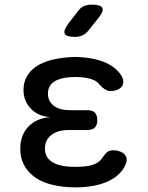

<svg xmlns="http://www.w3.org/2000/svg" viewBox="-20 -805 640 833"><path d="M507 -476Q515 -463 515 -450.5Q515 -438 508.5 -429.5Q502 -421 489 -415.5Q476 -410 457 -410Q451 -410 445 -412.5Q439 -415 433.5 -418.5Q428 -422 422 -427.5Q416 -433 409 -441Q399 -454 378.5 -461Q358 -468 331 -470Q318 -471 306.5 -471Q295 -471 283 -470Q238 -467 213 -449.5Q188 -432 188 -399Q188 -366 213 -346.5Q238 -327 282 -327H359Q381 -327 391.5 -316.5Q402 -306 402 -284Q402 -262 391.5 -251.5Q381 -241 359 -241H279Q231 -241 203 -219.5Q175 -198 175 -160Q175 -124 203 -104.5Q231 -85 279 -82Q293 -81 307.5 -81Q322 -81 336 -82Q369 -84 391.5 -93.5Q414 -103 425 -122Q430 -129 435 -135Q440 -141 445 -145Q450 -149 456 -151Q462 -153 470 -153Q488 -153 501.5 -147.5Q515 -142 522 -133.5Q529 -125 529.5 -113Q530 -101 523 -87Q502 -44 453.5 -20.5Q405 3 336 7Q322 8 307.5 8Q293 8 279 7Q230 4 191.5 -7.5Q153 -19 125.5 -40.5Q98 -62 83 -91.5Q68 -121 68 -159Q68 -218 102.5 -255Q137 -292 198 -297Q146 -300 114 -333.5Q82 -367 82 -414Q82 -448 96.5 -473.5Q111 -499 137 -516.5Q163 -534 200 -544Q237 -554 283 -557Q295 -558 306.5 -558Q318 -558 331 -557Q394 -553 439.5 -532.5Q485 -512 507 -476ZM364 -673Q352 -658 337.5 -651.5Q323 -645 305 -645Q268 -645 261 -658.5Q254 -672 276 -702L317 -755Q329 -772 344 -778.5Q359 -785 379 -785Q417 -785 424 -770.5Q431 -756 407 -727Z"/></svg>

Font: Maple Mono Medium
Style: Regular
Weight: 500
Monospace: yes
Designer: subframe7536
Version: Version 7.000